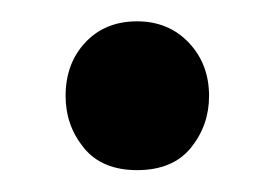

<svg xmlns="http://www.w3.org/2000/svg" viewBox="-20 -374 258 180"><path d="M108.5 -214.5Q75.5 -214.5 58.5 -235.5Q41.5 -256.5 41.5 -284Q41.5 -314.5 60 -334.2Q78.5 -354 108.5 -354Q138 -354 157 -334Q176 -314 176 -284Q176 -256.5 159 -235.5Q142 -214.5 108.5 -214.5Z"/></svg>

Font: Argentum Novus Medium
Style: Regular
Weight: 500
Designer: Julieta Ulanovsky (font) & Cristiano Sobral (main changes)
Foundry: Julieta Ulanovsky (font) & Cristiano Sobral (main changes)
Version: Version 3.00;November 27, 2020;FontCreator 13.0.0.2655 64-bi